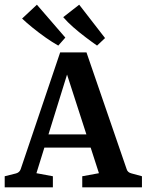

<svg xmlns="http://www.w3.org/2000/svg" viewBox="-24 -797 624 817"><path d="M148 -225H381L401 -169H132ZM515 -77Q519 -63 536 -59L580 -47V0H326V-47L397 -60L246 -527H276L131 -60L201 -47V0H-4V-47L44 -59Q59 -63 64 -77L232 -574H344ZM423 -635 389 -603Q366 -619 339 -639.5Q312 -660 287.5 -681.5Q263 -703 245 -724L313 -777ZM254 -637 224 -603Q199 -617 170.5 -637Q142 -657 115.5 -678.5Q89 -700 70 -718L133 -777Z"/></svg>

Font: Yrsa SemiBold
Style: Regular
Weight: 600
Version: Version 2.004